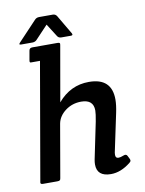

<svg xmlns="http://www.w3.org/2000/svg" viewBox="-98 -971 795 1051"><g transform="rotate(-10 299.5 -445.5)"><path d="M57 0Q43 0 43 -8Q43 -11 44 -15L157 -666H114Q104 -665 101.5 -668Q99 -671 101 -680L110 -731Q112 -746 129 -746H268Q278 -746 280.5 -743Q283 -740 281 -731L227 -423Q297 -506 400 -506Q527 -506 527 -386Q527 -356 518 -313L473 -100Q472 -93 472 -88Q472 -69 488 -69Q500 -69 516.5 -76Q533 -83 539 -70L547 -54Q550 -49 550 -43Q550 -37 542 -31Q488 12 433 12Q355 12 355 -55Q355 -68 358 -83L400 -286Q408 -328 408 -346Q408 -407 340 -407Q290 -407 252 -378.5Q214 -350 206 -309L155 -15Q154 -6 150 -3Q146 0 136 0ZM134 -772H71Q62 -772 62 -775.5Q62 -779 67 -784L168 -891Q178 -903 194 -903H270Q284 -903 292 -891L355 -784Q357 -780 357 -778Q357 -772 347 -772H295Q279 -772 272 -784L227 -855L160 -784Q150 -772 134 -772Z"/></g></svg>

Font: Crete Round
Style: Italic
Weight: 400
Designer: Veronika Burian
Foundry: TypeTogether
Version: Version 1.001; ttfautohint (v1.6)